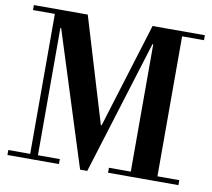

<svg xmlns="http://www.w3.org/2000/svg" viewBox="-83 -848 1049 951"><g transform="rotate(10 442.0 -372.5)"><path d="M379 9 165 -665H161V-25H271V0H12V-25H122V-729H12V-754H283L442 -226H446L609 -754H872V-729H762V-25H872V0H518V-25H628V-665H624L415 9Z"/></g></svg>

Font: Libre Bodoni
Style: Regular
Weight: 400
Designer: Pablo Impallari, Rodrigo Fuenzalida
Foundry: Impallari Type
Version: Version 2.005;gftools[0.9.23]